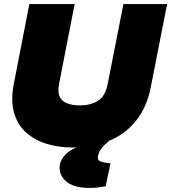

<svg xmlns="http://www.w3.org/2000/svg" viewBox="-20 -720 846 949"><path d="M336 9Q273 9 214.5 -8Q156 -25 112.5 -62Q69 -99 50.5 -159Q32 -219 48 -304L125 -700H349L272 -306Q264 -264 275.5 -241Q287 -218 313.5 -208.5Q340 -199 376 -199Q426 -199 463 -221Q500 -243 512 -304L590 -700H806L726 -293Q706 -189 651.5 -122Q597 -55 516.5 -23Q436 9 336 9ZM426 209Q340 209 304 174Q268 139 276 93Q281 67 304 43.5Q327 20 369 4L449 -27H517L516 -20Q495 -4 481.5 13.5Q468 31 464 53Q461 70 473.5 76.5Q486 83 526 88L502 201Q483 204 464 206.5Q445 209 426 209Z"/></svg>

Font: REM Black
Style: Italic
Weight: 900
Italic angle: -11°
Designer: Octavio Pardo
Foundry: Ashler Design
Version: Version 1.005;gftools[0.9.28]